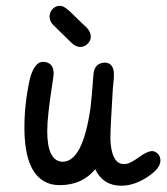

<svg xmlns="http://www.w3.org/2000/svg" viewBox="-20 -624 556 641"><path d="M269 -532.2Q282.7 -518.1 283.2 -501.5Q283.2 -492.2 276.9 -482.9Q265.1 -467.3 247.6 -467.3Q233.4 -467.3 218.3 -481.4L158.7 -539.6Q146 -551.8 145.5 -568.4Q145.5 -578.1 150.4 -586.9Q161.1 -604.5 180.2 -604.5Q194.8 -604.5 216.8 -582.5Q264.2 -536.1 269 -532.2ZM282.2 -264.2Q286.1 -293.9 292 -376Q292.5 -379.9 293 -383.3Q298.8 -414.1 330.6 -415Q332 -415 334 -414.6Q360.4 -411.6 360.4 -373.5Q360.4 -363.8 358.4 -344.2Q357.4 -335.4 356.9 -331.1Q348.6 -198.7 348.6 -163.6Q348.6 -150.9 350.1 -138.2Q357.9 -76.2 393.6 -76.2Q398.4 -76.2 403.8 -77.1Q418 -80.6 445.3 -100.1Q472.2 -119.6 488.3 -119.6Q494.6 -119.6 500.5 -115.7Q515.6 -106.4 515.6 -86.9Q515.6 -85.4 515.1 -83Q511.7 -59.6 474.6 -34.7Q429.2 -3.9 384.3 -3.9Q323.7 -4.4 297.9 -59.1Q254.9 -6.3 180.2 -5.9Q162.6 -5.9 147 -10.3Q61.5 -36.1 61.5 -198.2Q61.5 -276.4 78.6 -355.5Q79.6 -359.4 80.6 -363.8Q95.7 -417.5 123.5 -417.5Q158.2 -417 159.2 -379.4Q159.2 -371.6 154.8 -344.7Q137.7 -235.4 137.7 -186.5Q137.7 -85 189.5 -84Q256.3 -84.5 282.2 -264.2Z"/></svg>

Font: Vibur
Style: Medium
Weight: 400
Version: Version 1.004